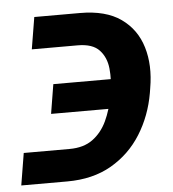

<svg xmlns="http://www.w3.org/2000/svg" viewBox="-61 -575 560 621"><g transform="rotate(-5 218.5 -264.5)"><path d="M0.5 -98.6H149.4Q195.3 -98.6 224.6 -120.1Q253.9 -141.6 270.8 -177.5Q287.6 -213.4 294.9 -256.3L297.9 -272Q304.2 -310.1 300.5 -346.4Q296.9 -382.8 274.9 -406.5Q252.9 -430.2 204.6 -430.2H55.7L72.8 -533.7H221.2Q304.7 -533.7 354 -498.8Q403.3 -463.9 421.1 -404.5Q439 -345.2 426.3 -272L423.8 -256.3Q411.1 -183.1 374 -123.8Q336.9 -64.5 276.4 -29.5Q215.8 5.4 132.8 5.4H-16.6ZM99.6 -216.8 115.2 -312H364.3L348.6 -216.8Z"/></g></svg>

Font: Inter 24pt SemiBold
Style: Italic
Weight: 600
Italic angle: -9.3988°
Designer: Rasmus Andersson
Foundry: rsms
Version: Version 4.001;git-66647c0bb